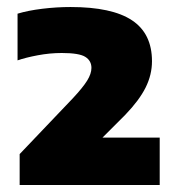

<svg xmlns="http://www.w3.org/2000/svg" viewBox="-20 -459 510 547"><path d="M36 68V-20L187.5 -179Q216 -209.5 228.2 -229.2Q240.5 -249 240.5 -265.5Q240.5 -286 223 -297Q205.5 -308 156 -308Q122 -308 87.5 -301.5Q53 -295 30 -287V-420Q59.5 -429 100.2 -434Q141 -439 181 -439Q299 -439 356 -401.2Q413 -363.5 413 -284.5Q413 -246 394.8 -209.5Q376.5 -173 337 -132L272 -67H435V68Z"/></svg>

Font: Encode Sans Semi Expanded Black
Style: Regular
Weight: 900
Width: 6
Designer: Multiple Designers
Foundry: Impallari Type
Version: Version 3.000; ttfautohint (v1.8.3) -l 8 -r 50 -G 200 -x 14 